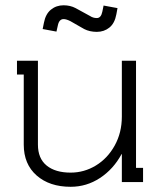

<svg xmlns="http://www.w3.org/2000/svg" viewBox="-20 -696 611 734"><path d="M301.8 -585 249 -615.2Q233.4 -623 223.1 -623Q206.1 -623 201.2 -599.1L195.8 -575.2L143.1 -585L147.9 -608.9Q154.3 -642.6 174.8 -659.2Q195.3 -675.8 223.1 -675.8Q248.5 -675.8 269 -665L324.2 -634.8Q335.9 -627 350.1 -627Q366.2 -627 371.1 -650.9L376 -674.8L429.2 -665L424.8 -641.1Q418.5 -606.9 398.2 -590.6Q377.9 -574.2 350.1 -574.2Q322.8 -574.2 301.8 -585ZM44.9 -463.9H125V-143.1Q125 -90.3 158.2 -63.2Q191.4 -36.1 250 -36.1Q301.8 -36.1 346.4 -63.2Q391.1 -90.3 418.5 -139.6Q445.8 -189 445.8 -250V-463.9H500V-54.2H526.9V0H445.8V-106.9H444.8Q413.6 -49.3 362.3 -15.6Q311 18.1 250 18.1Q169.4 18.1 120.1 -25.1Q70.8 -68.4 70.8 -143.1V-411.1H44.9Z"/></svg>

Font: Rawengulk
Style: Demibold
Weight: 600
Version: Version 0.92